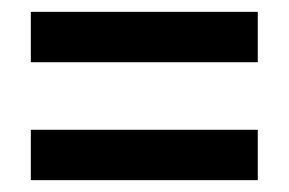

<svg xmlns="http://www.w3.org/2000/svg" viewBox="-20 -449 488 324"><path d="M32 -230V-145H415V-230ZM415 -429V-344H32V-429Z"/></svg>

Font: Ek Mukta
Style: Bold
Weight: 700
Designer: Girish Dalvi and Yashodeep Gholap
Foundry: Ek Type
Version: Version 2.538;PS 1.002;hotconv 16.6.51;makeotf.lib2.5.65220;